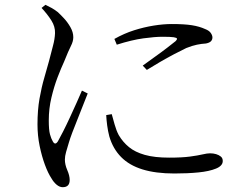

<svg xmlns="http://www.w3.org/2000/svg" viewBox="-20 -753 1040 799"><path d="M241 26Q228 26 215.5 15.5Q203 5 194 -11Q180 -32 167 -67Q154 -102 145 -145.5Q136 -189 136 -235Q136 -295 144.5 -343Q153 -391 164.5 -430Q176 -469 184 -499Q193 -535 200.5 -562.5Q208 -590 209 -615Q210 -642 194 -667.5Q178 -693 153 -720L169 -733Q184 -726 195.5 -719.5Q207 -713 220 -703Q230 -694 245.5 -677.5Q261 -661 273 -640Q285 -619 285 -598Q285 -581 275 -561.5Q265 -542 247 -497Q234 -469 219.5 -431Q205 -393 194 -347Q183 -301 183 -252Q183 -212 188 -194Q193 -176 199 -166Q209 -146 221 -165Q229 -179 242.5 -205.5Q256 -232 271 -264.5Q286 -297 299.5 -327Q313 -357 321 -376L345 -364Q337 -345 326 -316Q315 -287 302.5 -256.5Q290 -226 280.5 -200.5Q271 -175 267 -161Q260 -138 255 -120.5Q250 -103 250 -89Q250 -68 260 -45Q270 -22 270 -4Q270 26 241 26ZM706 -31Q628 -31 573 -48Q518 -65 484 -99.5Q450 -134 435 -185Q429 -208 426 -231Q423 -254 422 -274L445 -278Q450 -260 457 -235Q464 -210 474 -191Q491 -162 516.5 -141Q542 -120 582.5 -108.5Q623 -97 684 -97Q738 -97 771 -101.5Q804 -106 823 -110.5Q842 -115 854 -115Q868 -115 879.5 -111.5Q891 -108 899 -101.5Q907 -95 907 -83Q907 -63 879 -51.5Q851 -40 806 -35.5Q761 -31 706 -31ZM574 -480Q597 -497 624.5 -516.5Q652 -536 676 -554.5Q700 -573 711 -582Q717 -588 716.5 -592Q716 -596 703 -598Q690 -600 656 -600Q625 -600 577 -593.5Q529 -587 466 -567L456 -591Q497 -614 538 -627Q579 -640 619.5 -646.5Q660 -653 695 -653Q747 -653 778.5 -648Q810 -643 834 -632Q850 -626 857 -616Q864 -606 864 -597Q864 -588 858 -581.5Q852 -575 837 -572Q819 -571 799.5 -567Q780 -563 755 -553Q734 -543 704.5 -527.5Q675 -512 645 -494.5Q615 -477 591 -462Z"/></svg>

Font: Noto Serif KR
Style: Regular
Weight: 400
Designer: Ryoko NISHIZUKA  (kana & ideographs); Frank Grießhammer (Latin, Greek & Cyrillic); Wenlong ZHANG  (bopomofo); Sandoll Co
Foundry: Adobe
Version: Version 2.003-H1;hotconv 1.1.1;makeotfexe 2.6.0